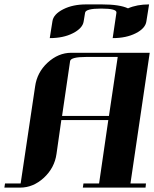

<svg xmlns="http://www.w3.org/2000/svg" viewBox="-20 -856 703 876"><path d="M0 0 2.9 -19H74.2L140.1 -460.9Q148.9 -525.4 196.8 -569.8Q246.1 -615.2 305.2 -615.2H663.1L575.2 -19H646L644 0H357.9L360.8 -19H432.1L474.1 -308.1H259.8L237.8 -153.8Q229 -90.3 180.2 -44.9Q131.3 0 71.8 0ZM207 -682.1 219.2 -758.8Q223.6 -791 269 -814Q312.5 -835.9 373 -835.9H444.8Q525.9 -835.9 564 -817.9Q605 -835.9 660.2 -835.9L647.9 -758.8Q643.6 -726.6 599.1 -704.1Q555.7 -682.1 494.1 -682.1L511.2 -797.9Q514.2 -816.9 441.9 -816.9Q371.1 -816.9 368.2 -797.9L361.8 -758.8Q357.4 -727.1 312 -704.1Q268.6 -682.1 207 -682.1ZM263.2 -327.1H477.1L517.1 -596.2H374Q302.7 -596.2 299.8 -577.1Z"/></svg>

Font: Hjet
Style: Italic
Weight: 400
Designer: T. Christopher White
Version: Version 1.2